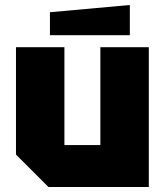

<svg xmlns="http://www.w3.org/2000/svg" viewBox="-20 -749 660 769"><path d="M576 -560V0H174L44 -130V-560H238V-168H382V-560ZM180 -608V-700L500 -729V-608Z"/></svg>

Font: Tektur ExtraBold
Style: Regular
Weight: 800
Designer: Adam Jagosz
Foundry: Adam Jagosz
Version: Version 1.005;gftools[0.9.30]